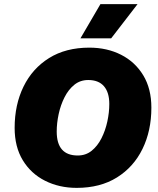

<svg xmlns="http://www.w3.org/2000/svg" viewBox="-20 -901 768 931"><path d="M352 10Q267 10 198.5 -24.5Q130 -59 90.5 -124Q51 -189 51 -281Q51 -393 94 -481Q137 -569 218 -619.5Q299 -670 413 -670Q499 -670 567 -635.5Q635 -601 674.5 -536Q714 -471 714 -379Q714 -267 671 -179Q628 -91 547 -40.5Q466 10 352 10ZM357 -147Q396 -147 424.5 -170Q453 -193 472 -230.5Q491 -268 500.5 -312Q510 -356 510 -397Q510 -453 484 -483Q458 -513 408 -513Q369 -513 340.5 -490Q312 -467 293 -429.5Q274 -392 264.5 -348Q255 -304 255 -263Q255 -147 357 -147ZM467 -881H647L519 -715H370Z"/></svg>

Font: Work Sans ExtraBold
Style: Italic
Weight: 800
Italic angle: -13°
Designer: Wei Huang
Foundry: Wei Huang
Version: Version 2.012; ttfautohint (v1.8.3)